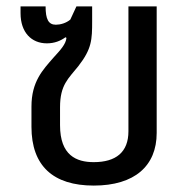

<svg xmlns="http://www.w3.org/2000/svg" viewBox="-20 -568 589 598"><path d="M272 10C399 10 468 -51 468 -154V-548H380V-159C380 -94 341 -63 272 -63C218 -63 167 -84 167 -178V-234C167 -304 193 -323 224 -362C266 -416 267 -444 267 -503V-548H218L199 -507C186 -496 168 -491 154 -491C131 -491 122 -508 122 -548H44V-527C44 -467 78 -433 126 -433C150 -433 169 -441 184 -452L187 -450C185 -430 168 -412 147 -389C113 -350 78 -314 78 -236V-173C78 -51 146 10 272 10Z"/></svg>

Font: Noto Sans Thai
Style: Regular
Weight: 400
Designer: Monotype Design Team
Foundry: Monotype Imaging Inc.
Version: Version 1.901